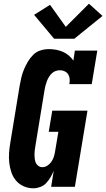

<svg xmlns="http://www.w3.org/2000/svg" viewBox="-20 -1008 573 1036"><path d="M160 8Q132 8 107.5 -3Q83 -14 66.5 -33.5Q50 -53 41.5 -78Q33 -103 30 -129.5Q27 -156 29 -184Q31 -212 36 -240L86 -545Q90 -567 95 -589Q100 -611 109 -632.5Q118 -654 130 -674.5Q142 -695 159 -712Q176 -729 198.5 -736Q221 -743 244 -743Q263 -743 282.5 -739.5Q302 -736 319 -728.5Q336 -721 350.5 -709Q365 -697 376 -681L384 -735H505L475 -554H354Q357 -568 356 -581.5Q355 -595 348.5 -606Q342 -617 329.5 -623Q317 -629 304 -629Q292 -629 280.5 -625Q269 -621 260 -612.5Q251 -604 244.5 -593.5Q238 -583 233.5 -571.5Q229 -560 226 -548.5Q223 -537 221 -526L171 -221Q169 -209 167.5 -197.5Q166 -186 166 -174Q166 -162 167.5 -150.5Q169 -139 173.5 -129Q178 -119 187.5 -112.5Q197 -106 208 -106Q223 -106 236 -114.5Q249 -123 257.5 -135.5Q266 -148 270.5 -162Q275 -176 277 -190L295 -297H243L262 -411H452L384 0H256L270 -87Q263 -69 253 -52Q243 -35 229.5 -20.5Q216 -6 197 1Q178 8 160 8ZM381 -799H272L164 -928L250 -982L335 -863L460 -988L533 -922Z"/></svg>

Font: Iosevka Slab Heavy
Style: Italic
Weight: 900
Italic angle: -9°
Monospace: yes
Designer: Belleve Invis
Foundry: Belleve Invis
Version: Version 11.1.0; ttfautohint (v1.8.3)